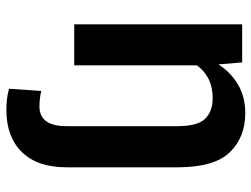

<svg xmlns="http://www.w3.org/2000/svg" viewBox="-114 -464 791 604"><g transform="rotate(90 282.0 -162.5)"><path d="M506.8 24.4Q506.8 115.7 459 164.6Q411.1 213.4 327.1 213.4Q309.1 213.4 293.5 211.7Q277.8 210 259.8 205.1L266.6 103.5Q276.9 106.4 290 107.9Q303.2 109.4 315.4 109.4Q377.4 109.4 377.4 24.4V-324.7Q377.4 -387.2 354.5 -411.4Q331.5 -435.5 289.6 -435.5Q253.9 -435.5 228 -422.1Q202.1 -408.7 186 -385.7V0H57.1V-528.3H176.8L183.1 -453.6Q208.5 -493.2 247.3 -515.6Q286.1 -538.1 335.4 -538.1Q412.6 -538.1 459.7 -489.3Q506.8 -440.4 506.8 -325.2Z"/></g></svg>

Font: Vazirmatn FD SemiBold
Style: Regular
Weight: 600
Designer: Saber Rastikerdar
Foundry: Saber Rastikerdar
Version: Version 33.001